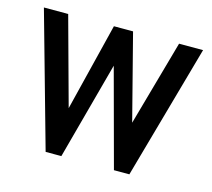

<svg xmlns="http://www.w3.org/2000/svg" viewBox="-76 -560 717 649"><g transform="rotate(15 283.0 -235.0)"><path d="M2 -470H87L171 -163L247 -470H314L391 -171L475 -470H559L427 0H373L281 -341L189 0H134Z"/></g></svg>

Font: Smooch Sans SemiBold
Style: Bold
Weight: 600
Designer: Robert E. Leuschke
Foundry: Robert E. Leuschke
Version: Version 1.010; ttfautohint (v1.8.3)